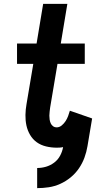

<svg xmlns="http://www.w3.org/2000/svg" viewBox="-20 -755 540 992"><path d="M172 217V113Q195 113 217.5 106.5Q240 100 259.5 85.5Q279 71 290.5 49.5Q302 28 306 5Q298 7 289.5 7.5Q281 8 273 8Q245 8 218 1.5Q191 -5 170 -20Q149 -35 135.5 -58Q122 -81 116.5 -107Q111 -133 111.5 -161Q112 -189 117 -217L152 -425H68V-530H169L203 -735H328L294 -530H418V-425H277L239 -199Q238 -189 236.5 -178.5Q235 -168 235 -157.5Q235 -147 236.5 -137Q238 -127 242 -118Q246 -109 254 -103Q262 -97 273 -97Q287 -97 299 -107Q311 -117 319 -129.5Q327 -142 332 -155.5Q337 -169 341 -183L456 -143L432 0Q427 30 416.5 59Q406 88 388 114.5Q370 141 345 161.5Q320 182 291 195Q262 208 232 212.5Q202 217 172 217Z"/></svg>

Font: Iosevka Slab Extrabold
Style: Italic
Weight: 800
Italic angle: -9°
Monospace: yes
Designer: Belleve Invis
Foundry: Belleve Invis
Version: Version 11.1.0; ttfautohint (v1.8.3)